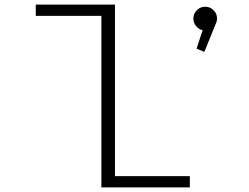

<svg xmlns="http://www.w3.org/2000/svg" viewBox="-20 -820 1090 840"><path d="M483 -49.5H810.5V0H423.5V-750.5H136.5V-800H483ZM929.5 -739.5Q929.5 -726 923.5 -715L874 -593L840 -607L866.5 -688Q849 -692 837.5 -706.2Q826 -720.5 826 -739.5Q826 -760 841 -775.2Q856 -790.5 877.5 -790.5Q899 -790.5 914.2 -775.5Q929.5 -760.5 929.5 -739.5Z"/></svg>

Font: League Mono Extended UltraLight
Style: Regular
Weight: 200
Width: 9
Designer: Tyler Finck
Foundry: The League of Moveable Type / Tyler Finck
Version: Version 2.210